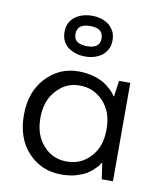

<svg xmlns="http://www.w3.org/2000/svg" viewBox="-78 -733 680 807"><g transform="rotate(10 262.0 -330.0)"><path d="M396.5 -352.5Q394.5 -355.5 391.6 -361.3Q388.7 -365.2 384.8 -369.1Q379.9 -374 374 -379.9Q368.2 -385.7 360.4 -391.6Q352.5 -397.5 343.8 -403.3Q335 -408.2 323.2 -413.1Q312.5 -418 297.9 -421.9Q283.2 -425.8 267.6 -427.7Q252 -429.7 235.4 -429.7Q193.4 -429.7 158.2 -414.1Q124 -398.4 95.7 -368.2Q67.4 -336.9 53.7 -297.9Q40 -257.8 40 -210Q40 -160.2 53.7 -121.1Q67.4 -81.1 95.7 -50.8Q124 -20.5 160.2 -4.9Q195.3 9.8 238.3 9.8Q254.9 9.8 269.5 7.8Q285.2 6.8 299.8 2Q314.5 -2.9 325.2 -6.8Q336.9 -11.7 344.7 -16.6Q352.5 -21.5 360.4 -27.3Q367.2 -33.2 374 -40Q380.9 -45.9 384.8 -50.8Q389.6 -54.7 390.6 -57.6Q392.6 -60.5 393.6 -63.5Q394.5 -65.4 396.5 -67.4Q397.5 -67.4 399.4 -67.4Q401.4 -49.8 409.2 0Q420.9 0 457 0Q457 -105.5 457 -419.9Q445.3 -419.9 409.2 -419.9Q406.2 -403.3 399.4 -352.5Q398.4 -352.5 396.5 -352.5ZM392.6 -210Q392.6 -172.9 382.8 -143.6Q372.1 -113.3 351.6 -91.8Q331.1 -69.3 305.7 -58.6Q280.3 -47.9 250 -47.9Q219.7 -47.9 194.3 -59.6Q169.9 -70.3 150.4 -92.8Q129.9 -115.2 120.1 -144.5Q110.4 -173.8 110.4 -210Q110.4 -245.1 120.1 -274.4Q129.9 -303.7 150.4 -326.2Q169.9 -348.6 194.3 -360.4Q219.7 -372.1 250 -372.1Q280.3 -372.1 305.7 -361.3Q331.1 -349.6 351.6 -328.1Q372.1 -305.7 382.8 -276.4Q392.6 -247.1 392.6 -210ZM147.5 -583Q147.5 -563.5 154.3 -547.9Q161.1 -532.2 175.8 -519.5Q191.4 -507.8 210 -502Q228.5 -496.1 251 -496.1Q272.5 -496.1 291 -502Q308.6 -507.8 324.2 -519.5Q337.9 -532.2 345.7 -547.9Q352.5 -563.5 352.5 -583Q352.5 -602.5 345.7 -618.2Q337.9 -633.8 324.2 -646.5Q308.6 -658.2 291 -664.1Q272.5 -669.9 251 -669.9Q228.5 -669.9 210 -664.1Q191.4 -658.2 175.8 -646.5Q161.1 -633.8 154.3 -618.2Q147.5 -602.5 147.5 -583ZM305.7 -583Q305.7 -561.5 292 -550.8Q278.3 -540 251 -540Q222.7 -540 208 -550.8Q194.3 -561.5 194.3 -583Q194.3 -603.5 208 -615.2Q222.7 -626 251 -626Q278.3 -626 292 -615.2Q305.7 -603.5 305.7 -583Z"/></g></svg>

Font: TextaAlt
Style: Regular
Weight: 400
Designer: Daniel Hernandez & Miguel Hernandez
Version: Version 1.005;com.myfonts.easy.latinotype.texta.alt-regular.